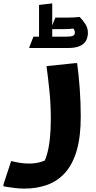

<svg xmlns="http://www.w3.org/2000/svg" viewBox="-64 -849 566 1129"><path d="M1.6 98Q27.6 104.4 53.9 108.6Q80.1 112.8 106 112.8Q145.6 112.8 177.1 103Q208.6 93.2 224.3 82.9L182.8 123.7Q200.4 99 211.7 60.6Q223.1 22.3 228.9 -30.4Q234.8 -83.1 234.8 -149.6Q234.8 -236.2 226.8 -313.6Q218.9 -391 209.5 -460.2L378.7 -477.8H389.5Q398.9 -409.6 404.9 -328Q410.8 -246.3 410.8 -162Q410.8 -46.5 387.7 33.9Q364.6 114.2 321.3 164Q277.9 213.8 216.7 236.9Q155.4 260 78.4 260Q52.4 260 23.9 256.6Q-4.6 253.2 -24.1 249.8Q-43.6 246.4 -43.6 246.4V235.6ZM243.1 -604.4 228.5 -633.4H326.6Q354.8 -633.4 365.5 -638.8Q376.1 -644.1 376.1 -657Q376.1 -663.1 373.9 -670.4Q371.6 -677.6 366 -681.1Q353.9 -679.4 342 -678.6Q330 -677.7 313.9 -677.7H234.4L261.4 -745.4H327.9Q347.7 -745.4 366.3 -746.3Q384.8 -747.1 396.5 -749.1H404.5Q419.8 -734 436.4 -709.9Q452.9 -685.7 452.9 -656.1Q452.9 -632.6 443 -612.1Q433 -591.6 407.2 -579.2Q381.3 -566.7 335.1 -566.7H108.2V-570.8L132.6 -633.4H180.5L165.6 -604.4V-820L243.1 -829.1Z"/></svg>

Font: Kufam
Style: Regular
Weight: 400
Designer: Wael Morcos, Artur Schmal
Foundry: Original Type
Version: Version 1.301; ttfautohint (v1.8.3)